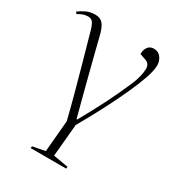

<svg xmlns="http://www.w3.org/2000/svg" viewBox="-189 -633 882 959"><g transform="rotate(30 252.5 -153.5)"><path d="M206 191 222 10Q204 -63 185 -133Q166 -203 145 -278.5Q124 -354 99 -442Q91 -471 81.5 -484Q72 -497 53 -497Q25 -497 -3 -478L-12 -487Q5 -501 28.5 -512Q52 -523 80 -523Q110 -523 126 -503Q142 -483 152 -439Q160 -407 172 -359.5Q184 -312 198.5 -255.5Q213 -199 228.5 -139.5Q244 -80 259 -24H263Q304 -97 341 -169.5Q378 -242 409 -315Q434 -373 434 -415Q434 -428 428 -438.5Q422 -449 406 -454L373 -465Q373 -490 384.5 -506Q396 -522 419 -522Q445 -522 459.5 -502Q474 -482 474 -458Q474 -428 457.5 -380.5Q441 -333 415.5 -277Q390 -221 362 -166Q334 -111 309 -66Q284 -21 270 4Q268 31 264.5 64.5Q261 98 258.5 131Q256 164 253 190L339 205L338 216H133L134 205Z"/></g></svg>

Font: Literata 72pt ExtraLight
Style: Italic
Weight: 200
Italic angle: -2°
Designer: Latin by Veronika Burian and Jose Scaglione. Greek by Irene Vlachou. Cyrillic by Vera Evstafieva
Foundry: TypeTogether
Version: Version 3.002